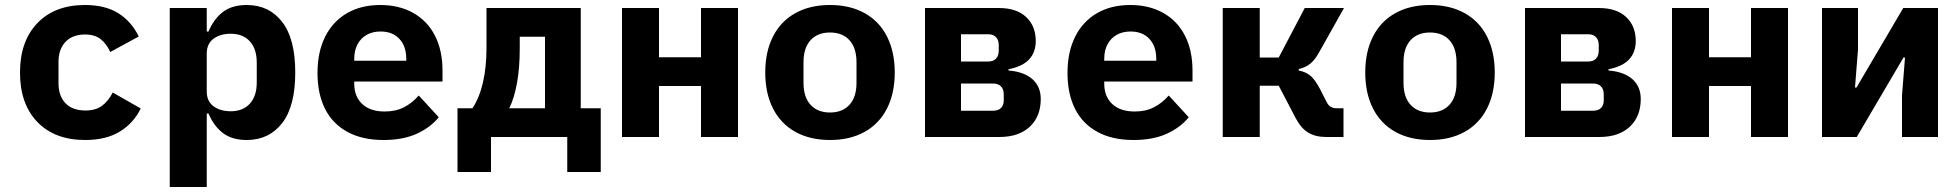

<svg xmlns="http://www.w3.org/2000/svg" viewBox="-20 -548 7840 768"><path d="M60 -258Q60 -383 129.5 -455.5Q199 -528 320 -528Q401 -528 453.5 -495Q506 -462 535 -402L421 -340Q406 -373 382.5 -391.5Q359 -410 320 -410Q270 -410 242 -380.5Q214 -351 214 -300V-216Q214 -164 242 -135Q270 -106 322 -106Q362 -106 387.5 -124.5Q413 -143 431 -178L543 -114Q514 -55 459 -21.5Q404 12 321 12Q199 12 129.5 -60Q60 -132 60 -258Z M659 -516H807V-422H814Q835 -472 871.5 -500Q908 -528 967 -528Q1056 -528 1108.5 -460.5Q1161 -393 1161 -258Q1161 -123 1108.5 -55.5Q1056 12 967 12Q908 12 871.5 -16Q835 -44 814 -94H807V200H659ZM1007 -218V-298Q1007 -352 979.5 -382.5Q952 -413 903 -413Q861 -413 834 -393Q807 -373 807 -334V-182Q807 -143 834 -123Q861 -103 903 -103Q952 -103 979.5 -133.5Q1007 -164 1007 -218Z M1250 -256Q1250 -340 1280.5 -401Q1311 -462 1367.5 -495Q1424 -528 1501 -528Q1577 -528 1633.5 -496Q1690 -464 1720 -405Q1750 -346 1750 -266V-222H1397V-213Q1397 -162 1429 -132Q1461 -102 1519 -102Q1563 -102 1596 -119Q1629 -136 1655 -166L1735 -79Q1702 -38 1647 -13Q1592 12 1514 12Q1429 12 1369.5 -20.5Q1310 -53 1280 -113Q1250 -173 1250 -256ZM1397 -313V-305H1605V-313Q1605 -363 1577.5 -392.5Q1550 -422 1502 -422Q1470 -422 1446.5 -408.5Q1423 -395 1410 -370.5Q1397 -346 1397 -313Z M1810 -115H1870Q1926 -201 1926 -358V-516H2303V-115H2383V140H2249V0H1944V140H1810ZM2160 -115V-401H2059V-354Q2059 -277 2048 -216Q2037 -155 2017 -115Z M2468 -516H2616V-319H2784V-516H2932V0H2784V-204H2616V0H2468Z M3041 -258Q3041 -341 3072 -402Q3103 -463 3161.5 -495.5Q3220 -528 3300 -528Q3380 -528 3438.5 -495.5Q3497 -463 3528 -402Q3559 -341 3559 -258Q3559 -175 3528 -114Q3497 -53 3438.5 -20.5Q3380 12 3300 12Q3220 12 3161.5 -20.5Q3103 -53 3072 -114Q3041 -175 3041 -258ZM3406 -217V-299Q3406 -356 3378 -387Q3350 -418 3300 -418Q3250 -418 3222 -387Q3194 -356 3194 -299V-217Q3194 -160 3222 -129Q3250 -98 3300 -98Q3350 -98 3378 -129Q3406 -160 3406 -217Z M3680 -516H3975Q4046 -516 4084.5 -480Q4123 -444 4123 -384Q4123 -339 4096.5 -310.5Q4070 -282 4014 -271V-266Q4076 -261 4109.5 -231.5Q4143 -202 4143 -152Q4143 -82 4099 -41Q4055 0 3977 0H3680ZM3951 -105Q3973 -105 3984 -116Q3995 -127 3995 -147V-171Q3995 -192 3983.5 -203Q3972 -214 3951 -214H3824V-105ZM3933 -302Q3953 -302 3964 -313.5Q3975 -325 3975 -346V-367Q3975 -388 3964 -399.5Q3953 -411 3933 -411H3824V-302Z M4250 -256Q4250 -340 4280.5 -401Q4311 -462 4367.5 -495Q4424 -528 4501 -528Q4577 -528 4633.5 -496Q4690 -464 4720 -405Q4750 -346 4750 -266V-222H4397V-213Q4397 -162 4429 -132Q4461 -102 4519 -102Q4563 -102 4596 -119Q4629 -136 4655 -166L4735 -79Q4702 -38 4647 -13Q4592 12 4514 12Q4429 12 4369.5 -20.5Q4310 -53 4280 -113Q4250 -173 4250 -256ZM4397 -313V-305H4605V-313Q4605 -363 4577.5 -392.5Q4550 -422 4502 -422Q4470 -422 4446.5 -408.5Q4423 -395 4410 -370.5Q4397 -346 4397 -313Z M4871 -516H5019V-318H5095L5199 -516H5356L5256 -338Q5239 -307 5219.5 -292Q5200 -277 5175 -272V-266Q5205 -260 5223 -244Q5241 -228 5260 -192L5287 -139Q5299 -115 5326 -115H5354V0H5285Q5242 0 5213 -17.5Q5184 -35 5163 -75L5095 -205H5019V0H4871Z M5441 -258Q5441 -341 5472 -402Q5503 -463 5561.5 -495.5Q5620 -528 5700 -528Q5780 -528 5838.5 -495.5Q5897 -463 5928 -402Q5959 -341 5959 -258Q5959 -175 5928 -114Q5897 -53 5838.5 -20.5Q5780 12 5700 12Q5620 12 5561.5 -20.5Q5503 -53 5472 -114Q5441 -175 5441 -258ZM5806 -217V-299Q5806 -356 5778 -387Q5750 -418 5700 -418Q5650 -418 5622 -387Q5594 -356 5594 -299V-217Q5594 -160 5622 -129Q5650 -98 5700 -98Q5750 -98 5778 -129Q5806 -160 5806 -217Z M6080 -516H6375Q6446 -516 6484.5 -480Q6523 -444 6523 -384Q6523 -339 6496.5 -310.5Q6470 -282 6414 -271V-266Q6476 -261 6509.5 -231.5Q6543 -202 6543 -152Q6543 -82 6499 -41Q6455 0 6377 0H6080ZM6351 -105Q6373 -105 6384 -116Q6395 -127 6395 -147V-171Q6395 -192 6383.5 -203Q6372 -214 6351 -214H6224V-105ZM6333 -302Q6353 -302 6364 -313.5Q6375 -325 6375 -346V-367Q6375 -388 6364 -399.5Q6353 -411 6333 -411H6224V-302Z M6668 -516H6816V-319H6984V-516H7132V0H6984V-204H6816V0H6668Z M7268 -516H7412V-350L7400 -198H7406L7593 -516H7732V0H7588V-166L7600 -318H7594L7407 0H7268Z"/></svg>

Font: iA Writer Mono V
Style: Regular
Weight: 400
Designer: Mike Abbink, Paul van der Laan, Pieter van Rosmalen
Foundry: Bold Monday
Version: Version 2.000